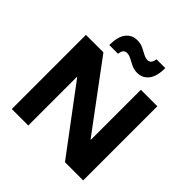

<svg xmlns="http://www.w3.org/2000/svg" viewBox="-227 -1061 1236 1236"><g transform="rotate(45 391.5 -442.5)"><path d="M716.7 0H550.8L220 -441.7H216.7V0H66.7V-675H225.8L563.3 -220.8H566.7V-675H716.7ZM219.2 -735Q219.2 -810.8 247.9 -847.9Q276.7 -885 325 -885Q355 -885 378.8 -873.8Q402.5 -862.5 422.9 -851.2Q443.3 -840 461.7 -840Q493.3 -840 499.2 -885H579.2Q579.2 -809.2 550 -772.1Q520.8 -735 472.5 -735Q444.2 -735 420.4 -746.2Q396.7 -757.5 376.2 -768.8Q355.8 -780 336.7 -780Q320.8 -780 310.8 -769.2Q300.8 -758.3 299.2 -735Z"/></g></svg>

Font: Funnel Display ExtraBold
Style: Regular
Weight: 800
Designer: NORD ID, Kristian Moeller
Foundry: Dicotype
Version: Version 1.000